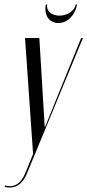

<svg xmlns="http://www.w3.org/2000/svg" viewBox="-72 -665 391 859"><path d="M267 -645C262 -617 230 -595 194 -595C158 -595 134 -617 139 -645H133C124 -597 148 -562 189 -562C229 -562 264 -596 273 -645ZM40 -495 76 24 41 110C22 155 -7 176 -48 165L-52 171C-44 173 -36 174 -28 174C6 174 33 151 49 110L299 -495H291L130 -98H128L104 -495Z"/></svg>

Font: Moniqa Ita Display
Style: Italic
Weight: 400
Italic angle: -10°
Designer: Rajesh Rajput
Foundry: Rajesh Rajput
Version: Version 1.000